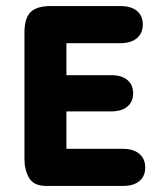

<svg xmlns="http://www.w3.org/2000/svg" viewBox="-20 -616 517 636"><path d="M200 -473H378Q414 -473 433.5 -489.5Q453 -506 453 -535Q453 -564 433.5 -580Q414 -596 378 -596H149Q102 -596 81.5 -576Q61 -556 61 -508V-88Q61 -53 76.5 -26.5Q92 0 133 0H387Q422 0 441.5 -16Q461 -32 461 -61Q461 -90 441.5 -106.5Q422 -123 387 -123H200V-247H348Q383 -247 402 -263Q421 -279 421 -307Q421 -335 402 -351Q383 -367 348 -367H200Z"/></svg>

Font: Beiruti ExtraBold
Style: Regular
Weight: 800
Designer: Arlette Boutros
Foundry: Boutros
Version: Version 1.41